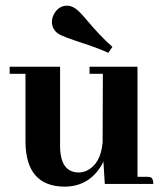

<svg xmlns="http://www.w3.org/2000/svg" viewBox="-20 -659 589 688"><path d="M505.9 -25.4H472.7V-419.9H300.8V-394.5H348.6L347.7 -148.4Q340.8 -72.3 292 -47.9Q277.3 -41 262.7 -41Q207 -41 197.3 -106.4Q195.3 -119.1 195.3 -132.8V-419.9H14.6V-394.5H71.3V-149.4Q73.2 8.8 210.9 9.8Q298.8 9.8 344.7 -68.4Q347.7 -74.2 350.6 -80.1L355.5 0H529.3Q529.3 -21.5 517.6 -24.4Q512.7 -25.4 505.9 -25.4ZM382.8 -491.2Q340.8 -527.3 285.2 -593.8Q264.6 -618.2 251 -627.9Q235.4 -638.7 220.7 -638.7Q188.5 -638.7 171.9 -605.5Q166 -592.8 166 -580.1Q167 -553.7 187.5 -539.1Q202.1 -528.3 281.2 -502.9Q334 -485.4 368.2 -469.7Z"/></svg>

Font: Abhaya Libre ExtraBold
Style: Regular
Weight: 800
Designer: Pushpananda Ekanayake, Sol Matas, Pathum Egodawatta
Foundry: Mooniak
Version: Version 1.050 ; ttfautohint (v1.6)